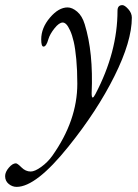

<svg xmlns="http://www.w3.org/2000/svg" viewBox="-100 -443 540 750"><path d="M145 -355Q131 -355 113 -332.5Q95 -310 89 -290Q81 -261 70 -261Q61 -261 61 -289Q61 -334 95 -374Q129 -414 164 -414Q182 -414 201.5 -397.5Q221 -381 231 -348Q265 -238 258 -79Q258 -62 262 -62Q266 -62 273 -76Q359 -240 359 -401Q359 -423 378 -423Q387 -423 401 -407.5Q415 -392 415 -374Q415 -282 347 -145.5Q279 -9 167 130Q41 287 -35 287Q-52 287 -66 275.5Q-80 264 -80 245Q-80 229 -65.5 212Q-51 195 -38 195Q-32 195 -16 211Q0 227 20 227Q36 227 61 209Q86 191 104 166Q202 28 202 -116Q202 -169 198 -211.5Q194 -254 188 -280Q182 -306 174 -323.5Q166 -341 159 -348Q152 -355 145 -355Z"/></svg>

Font: EB Garamond 12
Style: Italic
Weight: 400
Italic angle: -17°
Version: Version 0.016; ttfautohint (v1.8.4)